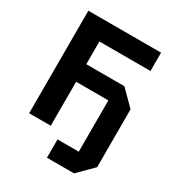

<svg xmlns="http://www.w3.org/2000/svg" viewBox="-169 -664 833 908"><g transform="rotate(30 247.5 -210.0)"><path d="M47 0V-560H444V-460H165V-336H373L453 -256V60L373 140H225V40H341V-240H165V0Z"/></g></svg>

Font: Tektur SemiCondensed Medium
Style: Regular
Weight: 500
Width: 4
Designer: Adam Jagosz
Foundry: Adam Jagosz
Version: Version 1.005;gftools[0.9.30]